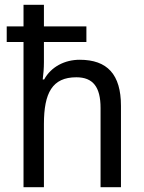

<svg xmlns="http://www.w3.org/2000/svg" viewBox="-20 -780 599 800"><path d="M163 -760H78V-670H8V-605H78V0H163V-263C163 -393 198 -458 298 -458C368 -458 399 -417 399 -330V0H484V-339C484 -470 427 -531 312 -531C250 -531 193 -502 164 -449H158C161 -471 163 -497 163 -521V-605H340V-670H163Z"/></svg>

Font: Noto Sans Myanmar UI SemiCondensed
Style: Regular
Weight: 400
Width: 4
Designer: Monotype Design Team
Foundry: Monotype Imaging Inc.
Version: Version 2.103